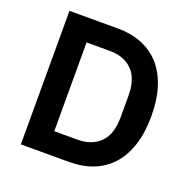

<svg xmlns="http://www.w3.org/2000/svg" viewBox="-124 -820 937 943"><g transform="rotate(20 344.5 -349.0)"><path d="M82 -698H336Q404 -698 459.5 -676Q515 -654 554.5 -610.5Q594 -567 615.5 -501.5Q637 -436 637 -349Q637 -262 615.5 -196.5Q594 -131 554.5 -87.5Q515 -44 459.5 -22Q404 0 336 0H82ZM336 -117Q410 -117 453.5 -160.5Q497 -204 497 -294V-404Q497 -494 453.5 -537.5Q410 -581 336 -581H214V-117Z"/></g></svg>

Font: IBM Plex Sans Arabic SmBld
Style: Regular
Weight: 600
Designer: Mike Abbink, Paul van der Laan, Pieter van Rosmalen, Wael Morcos, Khajak Apelian
Foundry: Bold Monday
Version: Version 1.005